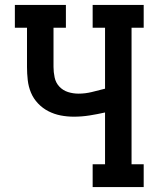

<svg xmlns="http://www.w3.org/2000/svg" viewBox="-20 -755 640 775"><path d="M354 0V-92H404V-301Q373 -294 341.5 -289Q310 -284 278 -284Q251 -284 225 -289Q199 -294 175.5 -306Q152 -318 133.5 -337.5Q115 -357 105 -381Q95 -405 92 -431.5Q89 -458 89 -485V-643H40V-735H246V-643H196V-485Q196 -464 200.5 -442.5Q205 -421 219.5 -405.5Q234 -390 254.5 -383.5Q275 -377 297 -377Q324 -377 350.5 -383.5Q377 -390 404 -397V-643H354V-735H560V-643H511V-92H560V0Z"/></svg>

Font: Iosevka Curly Slab SmBdEx
Style: Regular
Weight: 600
Width: 7
Monospace: yes
Designer: Belleve Invis
Foundry: Belleve Invis
Version: Version 11.1.0; ttfautohint (v1.8.3)